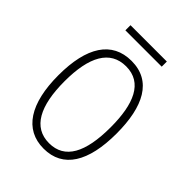

<svg xmlns="http://www.w3.org/2000/svg" viewBox="-193 -742 848 848"><g transform="rotate(45 231.0 -318.5)"><path d="M345 -647H118V-615H345ZM413 -265C413 -433 359 -539 233 -539C111 -539 49 -442 49 -266C49 -90 112 10 232 10C353 10 413 -89 413 -265ZM87 -266C87 -419 133 -505 233 -505C336 -505 375 -411 375 -266C375 -108 330 -24 232 -24C133 -24 87 -112 87 -266Z"/></g></svg>

Font: Noto Sans Gujarati Condensed ExtraLight
Style: Regular
Weight: 200
Width: 3
Designer: Jelle Bosma - Monotype Design Team, Universal Thirst
Foundry: Monotype Imaging Inc.
Version: Version 2.106